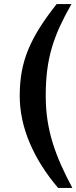

<svg xmlns="http://www.w3.org/2000/svg" viewBox="-20 -736 380 955"><path d="M78.1 -259.8Q78.1 -324.7 88.4 -380.6Q98.6 -436.5 120.8 -490.2Q143.1 -543.9 177.7 -598.6Q212.4 -653.3 261.7 -715.8H335.4Q302.2 -657.7 278.3 -605.7Q254.4 -553.7 238.5 -500.7Q222.7 -447.8 215.1 -389.4Q207.5 -331.1 207.5 -259.8Q207.5 -194.8 216.3 -137.5Q225.1 -80.1 242.2 -25.1Q259.3 29.8 283.7 84.7Q308.1 139.6 339.8 198.7H269Q223.6 145.5 188.2 89.6Q152.8 33.7 128.2 -24.2Q103.5 -82 90.8 -141.1Q78.1 -200.2 78.1 -259.8Z"/></svg>

Font: Arian AMU Serif
Style: Bold
Weight: 700
Designer: Ruben Hakobyan (Tarumian)
Foundry: Ruben Hakobyan (Tarumian)
Version: Version 1.002